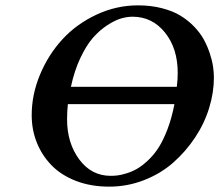

<svg xmlns="http://www.w3.org/2000/svg" viewBox="-20 -678 811 710"><path d="M470.2 -616.2Q449.7 -616.2 427.2 -609.6Q404.8 -603 376.7 -584.7Q348.6 -566.4 324.2 -538.8Q299.8 -511.2 277.3 -463.9Q254.9 -416.5 242.2 -356.9H633.8Q637.2 -382.3 637.2 -408.2Q637.2 -499 590.1 -557.6Q543 -616.2 470.2 -616.2ZM625 -293H231Q228 -264.6 228 -236.8Q228 -149.4 272.9 -88.6Q317.9 -27.8 389.2 -27.8Q401.9 -27.8 414.8 -29.3Q427.7 -30.8 448.2 -37.1Q468.8 -43.5 487.1 -54Q505.4 -64.5 527.1 -84.7Q548.8 -105 566.2 -131.8Q583.5 -158.7 599.4 -200.2Q615.2 -241.7 625 -293ZM771 -391.1Q771 -335.9 753.4 -278.6Q735.8 -221.2 701.4 -169.4Q667 -117.7 620.8 -76.9Q574.7 -36.1 512.9 -12Q451.2 12.2 383.8 12.2Q315.9 12.2 261 -9Q206.1 -30.3 170.7 -66.7Q135.3 -103 116.2 -150.6Q97.2 -198.2 97.2 -252Q97.2 -328.6 128.2 -402.6Q159.2 -476.6 211.2 -533Q263.2 -589.4 336.7 -623.8Q410.2 -658.2 490.2 -658.2Q537.6 -658.2 577.9 -647.9Q618.2 -637.7 646.5 -620.6Q674.8 -603.5 697.3 -580.3Q719.7 -557.1 733.2 -532.7Q746.6 -508.3 755.4 -481.9Q764.2 -455.6 767.6 -433.3Q771 -411.1 771 -391.1Z"/></svg>

Font: Linux Libertine
Style: Bold Italic
Weight: 700
Italic angle: -11.5°
Designer: Philipp H. Poll
Foundry: Philipp H. Poll
Version: Version 4.0.5